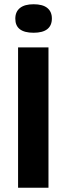

<svg xmlns="http://www.w3.org/2000/svg" viewBox="-20 -883 313 903"><path d="M65 0V-660H208V0ZM138 -729Q95 -729 73.5 -745.5Q52 -762 52 -795Q52 -828 74 -845.5Q96 -863 138 -863Q181 -863 202.5 -845.5Q224 -828 224 -796Q224 -763 202.5 -746Q181 -729 138 -729Z"/></svg>

Font: Bricolage Grotesque SemiCondensed
Style: Bold
Weight: 700
Width: 4
Designer: Mathieu Triay
Foundry: Atelier Triay
Version: Version 1.001;gftools[0.9.33.dev8+g029e19f]